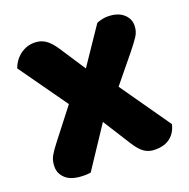

<svg xmlns="http://www.w3.org/2000/svg" viewBox="-114 -722 828 839"><g transform="rotate(-20 300.5 -302.0)"><path d="M23 -532Q28 -546 37 -560Q46 -574 59.5 -585.5Q73 -597 91 -604.5Q109 -612 131 -612Q160 -612 182 -597.5Q204 -583 227 -548L305 -429L420 -599Q428 -603 442.5 -606.5Q457 -610 471 -610Q517 -610 543 -588Q569 -566 569 -534Q569 -506 554.5 -484Q540 -462 515 -431L412 -305L575 -72Q567 -35 540.5 -13.5Q514 8 469 8Q440 8 419 -6.5Q398 -21 376 -56L295 -184L169 6Q161 7 154 7.5Q147 8 140 8Q83 8 56 -15Q29 -38 29 -72Q29 -101 41.5 -122.5Q54 -144 77 -173L182 -308Z"/></g></svg>

Font: Baloo Tammudu
Style: Regular
Weight: 400
Designer: Omkar Shende and Ek Type
Foundry: Ek Type
Version: Version 1.443;PS 1.000;hotconv 16.6.51;makeotf.lib2.5.65220;